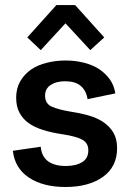

<svg xmlns="http://www.w3.org/2000/svg" viewBox="-20 -726 518 759"><path d="M203.1 -706.1H276.9L392.1 -578.1L336.9 -527.8L238.8 -633.8L141.1 -527.8L87.9 -578.1ZM158.2 -348.1Q158.2 -315.9 185.1 -304.2Q212.4 -292.5 255.9 -285.2Q293.5 -279.8 327.1 -270.5Q362.8 -260.3 386.7 -244.6Q412.6 -227.5 427.7 -202.6Q442.9 -177.2 442.9 -140.1Q442.9 -67.4 387.7 -27.3Q331.5 13.2 238.8 13.2Q150.9 13.2 95.2 -23.4Q38.6 -60.5 30.8 -129.9L141.1 -146Q144.5 -106.4 170.9 -87.9Q196.3 -69.8 240.2 -69.8Q279.8 -69.8 304.7 -85Q329.1 -99.6 329.1 -131.8Q329.1 -160.2 306.2 -173.3Q282.2 -187 224.1 -195.8Q185.5 -201.2 149.9 -212.4Q115.7 -223.1 93.3 -239.3Q70.8 -255.4 57.1 -280.3Q43.9 -304.7 43.9 -339.8Q43.9 -377 60.1 -404.8Q76.7 -433.1 103 -451.2Q129.4 -469.2 165.5 -478Q200.7 -486.8 238.8 -486.8Q278.3 -486.8 312 -478Q347.7 -468.8 372.1 -452.6Q397.5 -435.5 414.6 -411.6Q430.7 -388.7 436 -356.9L326.2 -334Q320.8 -368.2 298.8 -386.7Q277.3 -404.8 236.8 -404.8Q203.1 -404.8 181.2 -390.6Q158.2 -376 158.2 -348.1Z"/></svg>

Font: Post Grotesk Medium
Style: Medium
Weight: 500
Version: Version 1.0